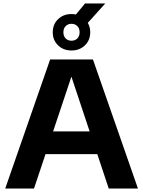

<svg xmlns="http://www.w3.org/2000/svg" viewBox="-20 -1081 820 1101"><path d="M10 0 267.5 -740H513L771 0H603.5L538 -197H241L175 0ZM284.5 -327.5H494L389.5 -641.5ZM390 -791.5Q343.5 -791.5 313 -821Q282.5 -850.5 282.5 -896Q282.5 -941.5 313 -971Q343.5 -1000.5 390 -1000.5Q403 -1000.5 415.5 -998L467.5 -1061H583.5L483.5 -950Q497.5 -925.5 497.5 -896Q497.5 -850.5 467 -821Q436.5 -791.5 390 -791.5ZM390 -847.5Q410.5 -847.5 423.5 -860.5Q436.5 -873.5 436.5 -896Q436.5 -918 423.5 -931.2Q410.5 -944.5 390 -944.5Q369.5 -944.5 356.5 -931.2Q343.5 -918 343.5 -896Q343.5 -873.5 356.5 -860.5Q369.5 -847.5 390 -847.5Z"/></svg>

Font: Encode Sans SmExp
Style: Bold
Weight: 700
Width: 6
Designer: Multiple Designers
Foundry: Impallari Type
Version: Version 3.002; ttfautohint (v1.8.3) -l 8 -r 50 -G 200 -x 14 